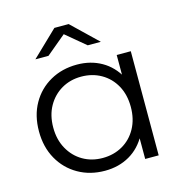

<svg xmlns="http://www.w3.org/2000/svg" viewBox="-108 -831 894 935"><g transform="rotate(-15 339.0 -363.0)"><path d="M308 5Q233 5 173.5 -29Q114 -63 80 -123.5Q46 -184 46 -263Q46 -343 80 -403Q114 -463 173.5 -496.5Q233 -530 308 -530Q377 -530 431.5 -499Q486 -468 518.5 -408.5Q551 -349 551 -263Q551 -178 519 -118Q487 -58 432.5 -26.5Q378 5 308 5ZM313 -58Q369 -58 413.5 -83.5Q458 -109 483.5 -155.5Q509 -202 509 -263Q509 -325 483.5 -371Q458 -417 413.5 -442.5Q369 -468 313 -468Q258 -468 214 -442.5Q170 -417 144 -371Q118 -325 118 -263Q118 -202 144 -155.5Q170 -109 214 -83.5Q258 -58 313 -58ZM511 0V-158L518 -264L508 -370V-525H579V0ZM120 -607 249 -731H321L450 -607H384L257 -713H313L186 -607Z"/></g></svg>

Font: MOST Montserrat
Style: Regular
Weight: 400
Designer: Julieta Ulanovsky
Foundry: Julieta Ulanovsky
Version: Version 8.000;March 11, 2024;FontCreator 15.0.0.2926 64-bit